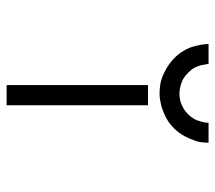

<svg xmlns="http://www.w3.org/2000/svg" viewBox="-55 -644 650 580"><g transform="rotate(90 270.0 -354.0)"><path d="M113 -659H173Q175 -645 177 -636Q180 -625 186 -614Q190 -607 200 -597Q209.5 -587.5 219 -582Q227 -577.5 241 -574Q251.5 -571 263 -571Q275.5 -571 286 -574Q296.5 -577 307 -583Q316.5 -588.5 325 -597Q333.5 -605.5 339 -615Q344.5 -624.5 348 -639Q351 -649.5 351 -659H411Q411 -636 406 -621Q399.5 -601.5 391 -586Q381.5 -568.5 368 -555Q353.5 -540.5 338 -532Q321.5 -523 302 -517Q278 -511 265 -511Q243.5 -511 226 -515Q211.5 -518.5 190 -530Q173.5 -539 158 -553Q141 -570 134 -583Q123.5 -599.5 119 -619Q113 -643 113 -659ZM237 -476H298V-49H237Z"/></g></svg>

Font: IBM 3270
Style: Regular
Weight: 400
Monospace: yes
Version: Version 2.3.1